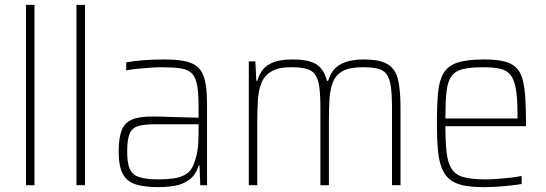

<svg xmlns="http://www.w3.org/2000/svg" viewBox="-20 -763 2251 791"><path d="M87 0V-743H122V0Z M295 0V-743H330V0Z M633 8Q577 8 540.5 -3Q504 -14 486.5 -45.5Q469 -77 469 -138Q469 -194 481 -225.5Q493 -257 523 -270Q553 -283 607 -283Q620 -283 642 -282.5Q664 -282 692 -281Q720 -280 747.5 -279.5Q775 -279 798 -278V-324Q798 -380 792 -412.5Q786 -445 770 -461Q754 -477 723.5 -481.5Q693 -486 644 -486Q624 -486 597 -484Q570 -482 544.5 -479.5Q519 -477 500 -473V-506Q531 -512 571 -515Q611 -518 656 -518Q700 -518 731 -513Q762 -508 782 -496Q802 -484 813 -462.5Q824 -441 828.5 -408.5Q833 -376 833 -330V0H805L802 -81H798Q787 -43 761 -23.5Q735 -4 702 2Q669 8 633 8ZM633 -24Q667 -24 695.5 -28Q724 -32 745.5 -45Q767 -58 777 -84Q789 -114 793.5 -143Q798 -172 798 -210V-251H616Q572 -251 547.5 -243Q523 -235 513.5 -211Q504 -187 504 -138Q504 -92 514.5 -67.5Q525 -43 553 -33.5Q581 -24 633 -24Z M1005 0V-510H1032L1036 -430H1040Q1047 -455 1062 -475Q1077 -495 1106.5 -506.5Q1136 -518 1184 -518Q1252 -518 1283.5 -498Q1315 -478 1327 -430H1332Q1339 -456 1355.5 -476Q1372 -496 1402.5 -507Q1433 -518 1479 -518Q1545 -518 1577 -498.5Q1609 -479 1619.5 -436Q1630 -393 1630 -320V0H1595V-315Q1595 -371 1590.5 -404.5Q1586 -438 1573.5 -456Q1561 -474 1537 -480Q1513 -486 1473 -486Q1421 -486 1392.5 -470.5Q1364 -455 1352 -425.5Q1340 -396 1337.5 -355.5Q1335 -315 1335 -264V0H1300V-315Q1300 -371 1295.5 -404.5Q1291 -438 1278 -456Q1265 -474 1241 -480Q1217 -486 1178 -486Q1127 -486 1098.5 -469Q1070 -452 1057.5 -422Q1045 -392 1042.5 -351.5Q1040 -311 1040 -264V0Z M1973 8Q1922 8 1887.5 0.5Q1853 -7 1832 -24.5Q1811 -42 1799.5 -72Q1788 -102 1784 -147Q1780 -192 1780 -254Q1780 -329 1784.5 -379.5Q1789 -430 1807 -461Q1825 -492 1864.5 -505Q1904 -518 1975 -518Q2024 -518 2055.5 -510.5Q2087 -503 2105.5 -485.5Q2124 -468 2132.5 -437.5Q2141 -407 2144 -362Q2147 -317 2147 -256V-243H1815Q1815 -178 1820 -135Q1825 -92 1840.5 -67.5Q1856 -43 1889 -33.5Q1922 -24 1978 -24Q2002 -24 2029.5 -26Q2057 -28 2083 -31Q2109 -34 2129 -38V-5Q2112 -2 2086 1Q2060 4 2030.5 6Q2001 8 1973 8ZM2112 -256V-296Q2112 -360 2105 -398Q2098 -436 2082.5 -455Q2067 -474 2039.5 -480Q2012 -486 1972 -486Q1919 -486 1887.5 -478.5Q1856 -471 1840 -449Q1824 -427 1819.5 -385.5Q1815 -344 1815 -275H2131Z"/></svg>

Font: Saira SemiCondensed Thin
Style: Regular
Weight: 250
Width: 4
Designer: Hector Gatti with collaboration of the Omnibus-Type team
Foundry: Omnibus-Type
Version: Version 1.101